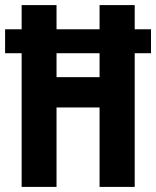

<svg xmlns="http://www.w3.org/2000/svg" viewBox="-23 -734 613 754"><path d="M62 0V-525H-3V-619H62V-714H199V-619H368V-714H506V-619H570V-525H506V0H368V-312H199V0ZM199 -431H368V-525H199Z"/></svg>

Font: Noto Sans Display ExtraCondensed
Style: Bold
Weight: 700
Width: 2
Designer: Monotype Design Team
Foundry: Monotype Imaging Inc.
Version: Version 2.003